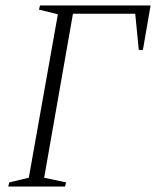

<svg xmlns="http://www.w3.org/2000/svg" viewBox="-20 -680 591 700"><path d="M10 0 14 -15 85 -32 191 -628 122 -645 126 -660H529L501 -498H486L473 -630H246L141 -32L221 -15L217 0Z"/></svg>

Font: Spectral SC ExtraLight
Style: Italic
Weight: 275
Italic angle: -10°
Designer: Jean-Baptiste Levee
Foundry: Production Type
Version: Version 2.001